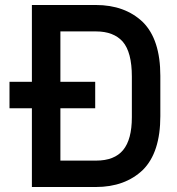

<svg xmlns="http://www.w3.org/2000/svg" viewBox="-20 -730 709 770"><path d="M553.2 -641.1Q623 -571.3 623 -425.8V-264.2Q623 -118.7 553.2 -48.8Q481.4 20 363.8 20H107.9V-295.9H18.1V-401.9H107.9V-710H363.8Q481.4 -710 553.2 -641.1ZM508.8 -422.9Q508.8 -520.5 472.2 -563Q435.5 -604 365.2 -604H222.2V-401.9H361.8V-295.9H222.2V-85.9H365.2Q439 -85.9 473.9 -128.4Q508.8 -170.9 508.8 -259.8Z"/></svg>

Font: D-DIN-PRO SemiBold
Style: Bold
Weight: 600
Designer: datto
Foundry: CyberFei
Version: Version 1.000;hotconv 1.0.109;makeotfexe 2.5.65596